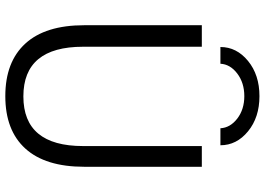

<svg xmlns="http://www.w3.org/2000/svg" viewBox="-157 -830 997 723"><g transform="rotate(90 341.5 -468.5)"><path d="M527 -800H463Q461 -837 426.5 -863.5Q392 -890 342 -890Q292 -890 257 -863.5Q222 -837 220 -800H157Q157 -861 209.5 -904Q262 -947 342 -947Q422 -947 474.5 -904Q527 -861 527 -800ZM530 -730H608V-287Q608 -141 539.5 -65.5Q471 10 342 10Q213 10 144 -65.5Q75 -141 75 -287V-730H156V-283Q156 -58 343 -58Q530 -58 530 -283Z"/></g></svg>

Font: Mplus 1p
Style: Regular
Weight: 400
Version: Version 1.061